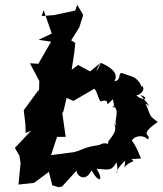

<svg xmlns="http://www.w3.org/2000/svg" viewBox="-20 -746 678 801"><path d="M279 -455 290 -527 294 -567 277 -578 311 -632 327 -684 302 -726 294 -702 205 -683 154 -679 162 -704 196 -606 141 -580 193 -572 140 -480 105 -482 144 -408 142 -343V-372L79 -286L86 -228L87 -191L110 -201L42 -129L61 -96L66 -66L57 24L122 17L184 -29L198 27L225 35L239 32L300 -35C296 -19 333 21 362 -35C394 22 414 7 383 -42C440 -36 446 -35 466 -69C482 -1 439 -16 502 -76C500 -24 485 -54 536 -73C532 -89 505 -79 568 -85C568 -85 547 -141 530 -159C543 -184 585 -182 596 -164C618 -187 550 -176 638 -237C602 -265 612 -254 588 -313C591 -316 627 -278 566 -350C608 -335 576 -321 548 -349C559 -345 590 -371 573 -387C566 -378 574 -400 540 -423C540 -423 534 -426 498 -438C466 -453 492 -411 457 -407C467 -423 473 -453 400 -484C391 -456 368 -426 397 -482L356 -448L306 -475ZM456 -231C470 -201 453 -185 429 -152C464 -170 445 -188 429 -145C400 -163 348 -98 411 -146C367 -132 371 -144 305 -116L287 -111L193 -99L218 -175H254L240 -273L245 -283L258 -338L286 -325L374 -376C388 -361 395 -311 405 -325C451 -334 404 -286 451 -332C463 -276 450 -304 449 -305C491 -286 441 -231 475 -207Z"/></svg>

Font: Asimov Aggro
Style: CondIt
Weight: 500
Designer: Google
Version: Version 2.000980; 2014